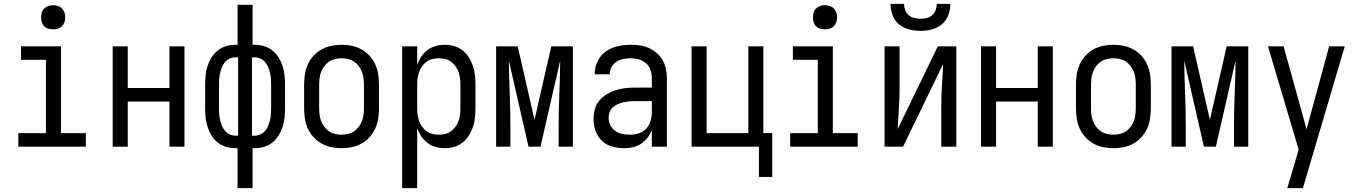

<svg xmlns="http://www.w3.org/2000/svg" viewBox="-20 -760 7040 995"><path d="M75 0V-70H218V-450H89V-520H296V-70H425V0ZM255 -608Q242 -608 230 -611.5Q218 -615 209 -624Q200 -633 196.5 -645Q193 -657 193 -670Q193 -683 196.5 -695Q200 -707 209 -716Q218 -725 230 -729Q242 -733 255 -733Q268 -733 280 -729Q292 -725 301 -716Q310 -707 314 -695Q318 -683 318 -670Q318 -657 314 -645Q310 -633 301 -624Q292 -615 280 -611.5Q268 -608 255 -608Z M564 0V-520H642V-304H858V-520H936V0H858V-234H642V0Z M1211 215V8H1200Q1176 8 1152 1Q1128 -6 1108.5 -21.5Q1089 -37 1076 -58Q1063 -79 1055.5 -102.5Q1048 -126 1045.5 -150.5Q1043 -175 1043 -200V-320Q1043 -345 1045.5 -369.5Q1048 -394 1055.5 -417.5Q1063 -441 1076 -462Q1089 -483 1108.5 -498.5Q1128 -514 1152 -521Q1176 -528 1200 -528H1211V-735H1289V-528H1300Q1324 -528 1348 -521Q1372 -514 1391.5 -498.5Q1411 -483 1424 -462Q1437 -441 1444.5 -417.5Q1452 -394 1454.5 -369.5Q1457 -345 1457 -320V-200Q1457 -175 1454.5 -150.5Q1452 -126 1444.5 -102.5Q1437 -79 1424 -58Q1411 -37 1391.5 -21.5Q1372 -6 1348 1Q1324 8 1300 8H1289V215ZM1214 -57V-463H1200Q1185 -463 1170.5 -456.5Q1156 -450 1146 -438Q1136 -426 1130 -411.5Q1124 -397 1120.5 -381.5Q1117 -366 1116 -351Q1115 -336 1115 -320V-200Q1115 -184 1116 -169Q1117 -154 1120.5 -138.5Q1124 -123 1130 -108.5Q1136 -94 1146 -82Q1156 -70 1170.5 -63.5Q1185 -57 1200 -57ZM1286 -57H1300Q1315 -57 1329.5 -63.5Q1344 -70 1354 -82Q1364 -94 1370 -108.5Q1376 -123 1379.5 -138.5Q1383 -154 1384 -169Q1385 -184 1385 -200V-320Q1385 -336 1384 -351Q1383 -366 1379.5 -381.5Q1376 -397 1370 -411.5Q1364 -426 1354 -438Q1344 -450 1329.5 -456.5Q1315 -463 1300 -463H1286Z M1750 8Q1723 8 1696.5 2.5Q1670 -3 1646.5 -16Q1623 -29 1604.5 -49.5Q1586 -70 1575 -94.5Q1564 -119 1560 -146Q1556 -173 1556 -200V-320Q1556 -347 1560 -374Q1564 -401 1575 -425.5Q1586 -450 1604.5 -470.5Q1623 -491 1646.5 -504Q1670 -517 1696.5 -522.5Q1723 -528 1750 -528Q1777 -528 1803.5 -522.5Q1830 -517 1853.5 -504Q1877 -491 1895.5 -470.5Q1914 -450 1925 -425.5Q1936 -401 1940 -374Q1944 -347 1944 -320V-200Q1944 -173 1940 -146Q1936 -119 1925 -94.5Q1914 -70 1895.5 -49.5Q1877 -29 1853.5 -16Q1830 -3 1803.5 2.5Q1777 8 1750 8ZM1750 -62Q1767 -62 1784 -66Q1801 -70 1815 -79.5Q1829 -89 1839.5 -103Q1850 -117 1856 -133Q1862 -149 1864 -166Q1866 -183 1866 -200V-320Q1866 -337 1864 -354Q1862 -371 1856 -387Q1850 -403 1839.5 -417Q1829 -431 1815 -440.5Q1801 -450 1784 -454Q1767 -458 1750 -458Q1733 -458 1716 -454Q1699 -450 1685 -440.5Q1671 -431 1660.5 -417Q1650 -403 1644 -387Q1638 -371 1636 -354Q1634 -337 1634 -320V-200Q1634 -183 1636 -166Q1638 -149 1644 -133Q1650 -117 1660.5 -103Q1671 -89 1685 -79.5Q1699 -70 1716 -66Q1733 -62 1750 -62Z M2064 215V-520H2142V-424Q2150 -447 2163.5 -467Q2177 -487 2196 -501Q2215 -515 2238 -521.5Q2261 -528 2285 -528Q2310 -528 2334 -521Q2358 -514 2377.5 -498.5Q2397 -483 2410 -462Q2423 -441 2431 -417.5Q2439 -394 2441.5 -369.5Q2444 -345 2444 -320V-200Q2444 -175 2441.5 -150.5Q2439 -126 2431 -102.5Q2423 -79 2410 -58Q2397 -37 2377.5 -21.5Q2358 -6 2334 1Q2310 8 2285 8Q2261 8 2238 1.5Q2215 -5 2196 -19Q2177 -33 2163.5 -53Q2150 -73 2142 -96V215ZM2254 -62Q2271 -62 2287.5 -66Q2304 -70 2317.5 -80Q2331 -90 2341 -104Q2351 -118 2356.5 -134Q2362 -150 2364 -166.5Q2366 -183 2366 -200V-320Q2366 -337 2364 -353.5Q2362 -370 2356.5 -386Q2351 -402 2341 -416Q2331 -430 2317.5 -440Q2304 -450 2287.5 -454Q2271 -458 2254 -458Q2237 -458 2220.5 -454Q2204 -450 2190.5 -440Q2177 -430 2167 -416Q2157 -402 2151.5 -386Q2146 -370 2144 -353.5Q2142 -337 2142 -320V-200Q2142 -183 2144 -166.5Q2146 -150 2151.5 -134Q2157 -118 2167 -104Q2177 -90 2190.5 -80Q2204 -70 2220.5 -66Q2237 -62 2254 -62Z M2551 0V-520H2663L2750 -139L2837 -520H2949V0H2875V-104Q2875 -188 2878.5 -271.5Q2882 -355 2883 -438V-446L2781 0H2719L2617 -446Q2618 -360 2621.5 -274.5Q2625 -189 2625 -104V0Z M3214 8Q3183 8 3152.5 -0.5Q3122 -9 3099.5 -30Q3077 -51 3066.5 -81.5Q3056 -112 3056 -143Q3056 -168 3062.5 -193Q3069 -218 3085 -237.5Q3101 -257 3123 -270.5Q3145 -284 3169 -292Q3193 -300 3218 -303Q3243 -306 3269 -306H3358V-355Q3358 -376 3351 -397Q3344 -418 3328 -432Q3312 -446 3291 -452Q3270 -458 3249 -458Q3230 -458 3211 -454.5Q3192 -451 3175.5 -440.5Q3159 -430 3149.5 -413Q3140 -396 3140 -377V-375H3062V-378Q3062 -401 3069 -422.5Q3076 -444 3089 -462.5Q3102 -481 3120.5 -494Q3139 -507 3160.5 -514.5Q3182 -522 3204 -525Q3226 -528 3249 -528Q3273 -528 3297 -524.5Q3321 -521 3343 -511Q3365 -501 3383.5 -485Q3402 -469 3414 -448Q3426 -427 3431 -403Q3436 -379 3436 -355V0H3358V-86Q3350 -65 3335.5 -46.5Q3321 -28 3302 -15Q3283 -2 3260 3Q3237 8 3214 8ZM3246 -62Q3269 -62 3291.5 -69.5Q3314 -77 3329.5 -94Q3345 -111 3351.5 -134Q3358 -157 3358 -180V-236H3269Q3254 -236 3239 -234.5Q3224 -233 3209.5 -229.5Q3195 -226 3181 -220Q3167 -214 3156 -204Q3145 -194 3139.5 -179.5Q3134 -165 3134 -150Q3134 -130 3143 -111.5Q3152 -93 3168.5 -81.5Q3185 -70 3205 -66Q3225 -62 3246 -62Z M3913 157V0H3564V-520H3642V-70H3858V-520H3936V-70H3982V157Z M4075 0V-70H4218V-450H4089V-520H4296V-70H4425V0ZM4255 -608Q4242 -608 4230 -611.5Q4218 -615 4209 -624Q4200 -633 4196.5 -645Q4193 -657 4193 -670Q4193 -683 4196.5 -695Q4200 -707 4209 -716Q4218 -725 4230 -729Q4242 -733 4255 -733Q4268 -733 4280 -729Q4292 -725 4301 -716Q4310 -707 4314 -695Q4318 -683 4318 -670Q4318 -657 4314 -645Q4310 -633 4301 -624Q4292 -615 4280 -611.5Q4268 -608 4255 -608Z M4564 0V-520H4642V-312Q4642 -257 4638.5 -202Q4635 -147 4632 -91L4840 -520H4936V0H4858V-208Q4858 -263 4861.5 -318Q4865 -373 4868 -429L4660 0ZM4750 -600Q4720 -600 4691 -607.5Q4662 -615 4639 -634Q4616 -653 4605.5 -681.5Q4595 -710 4595 -740H4665Q4665 -724 4671 -708Q4677 -692 4689 -681.5Q4701 -671 4717.5 -667Q4734 -663 4750 -663Q4766 -663 4782.5 -667Q4799 -671 4811 -681.5Q4823 -692 4829 -708Q4835 -724 4835 -740H4905Q4905 -710 4894.5 -681.5Q4884 -653 4861 -634Q4838 -615 4809 -607.5Q4780 -600 4750 -600Z M5064 0V-520H5142V-304H5358V-520H5436V0H5358V-234H5142V0Z M5750 8Q5723 8 5696.5 2.5Q5670 -3 5646.5 -16Q5623 -29 5604.5 -49.5Q5586 -70 5575 -94.5Q5564 -119 5560 -146Q5556 -173 5556 -200V-320Q5556 -347 5560 -374Q5564 -401 5575 -425.5Q5586 -450 5604.5 -470.5Q5623 -491 5646.5 -504Q5670 -517 5696.5 -522.5Q5723 -528 5750 -528Q5777 -528 5803.5 -522.5Q5830 -517 5853.5 -504Q5877 -491 5895.5 -470.5Q5914 -450 5925 -425.5Q5936 -401 5940 -374Q5944 -347 5944 -320V-200Q5944 -173 5940 -146Q5936 -119 5925 -94.5Q5914 -70 5895.5 -49.5Q5877 -29 5853.5 -16Q5830 -3 5803.5 2.5Q5777 8 5750 8ZM5750 -62Q5767 -62 5784 -66Q5801 -70 5815 -79.5Q5829 -89 5839.5 -103Q5850 -117 5856 -133Q5862 -149 5864 -166Q5866 -183 5866 -200V-320Q5866 -337 5864 -354Q5862 -371 5856 -387Q5850 -403 5839.5 -417Q5829 -431 5815 -440.5Q5801 -450 5784 -454Q5767 -458 5750 -458Q5733 -458 5716 -454Q5699 -450 5685 -440.5Q5671 -431 5660.5 -417Q5650 -403 5644 -387Q5638 -371 5636 -354Q5634 -337 5634 -320V-200Q5634 -183 5636 -166Q5638 -149 5644 -133Q5650 -117 5660.5 -103Q5671 -89 5685 -79.5Q5699 -70 5716 -66Q5733 -62 5750 -62Z M6051 0V-520H6163L6250 -139L6337 -520H6449V0H6375V-104Q6375 -188 6378.5 -271.5Q6382 -355 6383 -438V-446L6281 0H6219L6117 -446Q6118 -360 6121.5 -274.5Q6125 -189 6125 -104V0Z M6651 215Q6660 185 6669 154.5Q6678 124 6687 94L6710 15L6551 -520H6632L6751 -90L6868 -520H6949L6732 215Z"/></svg>

Font: Iosevka Fixed
Style: Regular
Weight: 400
Monospace: yes
Designer: Belleve Invis
Foundry: Belleve Invis
Version: Version 33.2.4